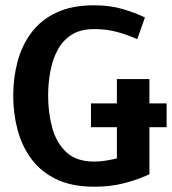

<svg xmlns="http://www.w3.org/2000/svg" viewBox="-20 -696 650 726"><path d="M324 -215V-305H422V-397H545V-305H610V-215H545V-37Q545 -37 518 -25.5Q491 -14 444 -2Q397 10 336 10Q252 10 193.5 -18Q135 -46 99 -94.5Q63 -143 46.5 -205Q30 -267 30 -334Q30 -402 46.5 -463.5Q63 -525 99 -573Q135 -621 193.5 -648.5Q252 -676 336 -676Q395 -676 443 -662Q491 -648 528 -630L499 -548Q458 -566 419.5 -576Q381 -586 336 -586Q285 -586 251.5 -565Q218 -544 198.5 -508Q179 -472 170.5 -427Q162 -382 162 -334Q162 -270 177.5 -213Q193 -156 231 -120.5Q269 -85 336 -85Q358 -85 379.5 -88.5Q401 -92 422 -97V-215Z"/></svg>

Font: Epunda Sans SemiBold
Style: Regular
Weight: 600
Designer: Simon Atzbach
Foundry: typofactur
Version: Version 2.204; ttfautohint (v1.8.4.7-5d5b)